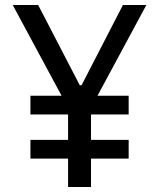

<svg xmlns="http://www.w3.org/2000/svg" viewBox="-20 -750 640 770"><path d="M496 -114H345V0H253V-114H102V-189H253V-291H102V-366H227L31 -730H133L300 -408H307L473 -730H567L371 -366H496V-291H345V-189H496Z"/></svg>

Font: Moralerspace Krypton JPDOC
Style: Regular
Weight: 400
Version: v0.0.6; ttfautohint (v1.8.4.7-5d5b-dirty) -l 6 -r 45 -G 200 